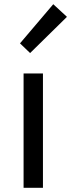

<svg xmlns="http://www.w3.org/2000/svg" viewBox="-20 -892 338 912"><path d="M92 0H184V-543H92ZM123 -640 298 -812 233 -872 75 -686Z"/></svg>

Font: Noto Sans CJK HK
Style: Regular
Weight: 400
Designer: Ryoko NISHIZUKA 西塚涼子 (kana, bopomofo & ideographs); Paul D. Hunt (Latin, Greek & Cyrillic); Sandoll Communications 산돌커뮤니
Foundry: Adobe
Version: Version 2.004;hotconv 1.0.118;makeotfexe 2.5.65603